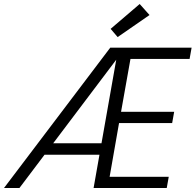

<svg xmlns="http://www.w3.org/2000/svg" viewBox="-31 -938 976 958"><path d="M-11 0 519 -700H925L915 -644H620L573 -380H838L828 -324H563L516 -56H811L801 0H436L549 -640L66 0ZM153 -166 192 -223H508L498 -166ZM556 -753 521 -794 666 -918 715 -863Z"/></svg>

Font: DM Sans 9pt Light
Style: Italic
Weight: 300
Italic angle: -10°
Version: Version 4.004;gftools[0.9.30]